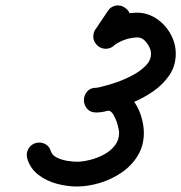

<svg xmlns="http://www.w3.org/2000/svg" viewBox="-20 -634 659 698"><path d="M372 -594Q382 -610 400.5 -613.5Q419 -617 434 -606Q450 -596 453.5 -577.5Q457 -559 447 -544Q435 -527 424 -510.5Q413 -494 402 -477Q402 -477 402 -477Q402 -477 402 -477Q391 -461 373 -457.5Q355 -454 339 -465Q324 -475 320.5 -493.5Q317 -512 327 -527Q338 -544 349.5 -560.5Q361 -577 372 -594Q372 -594 372 -594Q372 -594 372 -594ZM392 -467Q378 -455 359.5 -457Q341 -459 329 -474Q317 -489 319.5 -507.5Q322 -526 336 -537Q397 -586 477 -588Q516 -588 548.5 -566.5Q581 -545 600 -510.5Q619 -476 619 -439Q619 -395 596 -361Q573 -327 537 -302Q501 -277 460 -260.5Q419 -244 384 -234Q371 -231 357.5 -228Q344 -225 330 -225Q308 -225 296.5 -239Q285 -253 285 -270Q285 -287 296.5 -301Q308 -315 330 -315Q340 -315 350.5 -318.5Q361 -322 372 -322Q403 -322 427 -305.5Q451 -289 468.5 -263Q486 -237 494.5 -207Q503 -177 503 -151Q503 -105 481 -68.5Q459 -32 422.5 -7Q386 18 343 31Q300 44 259 44Q224 44 186.5 34Q149 24 119.5 1.5Q90 -21 79 -58Q74 -76 83 -92.5Q92 -109 110 -114Q128 -119 144 -110.5Q160 -102 165 -84Q170 -69 188 -60.5Q206 -52 226.5 -49Q247 -46 259 -46Q280 -46 306.5 -52.5Q333 -59 357.5 -72Q382 -85 397.5 -105Q413 -125 413 -151Q413 -161 407.5 -180.5Q402 -200 393 -216Q384 -232 372 -232Q362 -232 351.5 -228.5Q341 -225 330 -225Q308 -225 296.5 -239Q285 -253 285 -270Q285 -287 296.5 -301Q308 -315 330 -315Q334 -315 344.5 -317.5Q355 -320 361 -322Q379 -326 407 -336Q435 -346 463 -361Q491 -376 510 -395.5Q529 -415 529 -439Q529 -457 514 -477.5Q499 -498 479 -498Q430 -496 392 -467Q392 -467 392 -467Q392 -467 392 -467Z"/></svg>

Font: FRB American Cursive Black
Style: Bold Italic
Weight: 900
Italic angle: -25°
Version: Version 2.0;Modular Font Editor K font №1